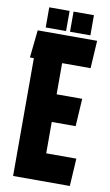

<svg xmlns="http://www.w3.org/2000/svg" viewBox="-92 -863 523 910"><g transform="rotate(10 170.0 -408.5)"><path d="M39 0V-567H20L34 -700H320L312 -567H175V-417H298L290 -284H175V-133H320L312 0ZM186 -720V-817H284V-720ZM69 -720V-817H167V-720Z"/></g></svg>

Font: Karantina
Style: Bold
Weight: 700
Designer: Rony Koch
Foundry: Rony Koch
Version: Version 1.000; ttfautohint (v1.8.3)